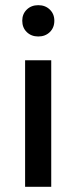

<svg xmlns="http://www.w3.org/2000/svg" viewBox="-20 -722 295 742"><path d="M66 0ZM77 -489H178V0H77ZM66 -642Q66 -668 83.5 -685Q101 -702 128 -702Q155 -702 172.5 -685Q190 -668 190 -642Q190 -615 172.5 -598Q155 -581 128 -581Q101 -581 83.5 -598Q66 -615 66 -642Z"/></svg>

Font: Assistant SemiBold
Style: Regular
Weight: 600
Designer: Hebrew By Ben Nathan, Latin by Paul Hunt
Version: Version 2.001; ttfautohint (v1.6)